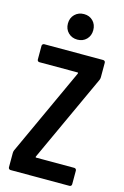

<svg xmlns="http://www.w3.org/2000/svg" viewBox="-136 -972 666 1032"><g transform="rotate(15 197.0 -456.0)"><path d="M198.2 -770Q167.5 -770 147.2 -790Q127 -810.1 127 -840.8Q127 -872.1 147.2 -892.1Q167.5 -912.1 198.2 -912.1Q229 -912.1 248.5 -892.1Q268.1 -872.1 268.1 -840.8Q268.1 -810.1 248.3 -790Q228.5 -770 198.2 -770ZM33.2 0Q28.3 0 24.7 -3.4Q21 -6.8 21 -12.2V-91.8Q21 -99.6 23.9 -106.9L248 -594.2Q250 -600.1 245.1 -600.1H33.2Q27.8 -600.1 24.4 -603.5Q21 -606.9 21 -611.8V-688Q21 -693.4 24.7 -696.8Q28.3 -700.2 33.2 -700.2H360.8Q366.2 -700.2 369.6 -696.8Q373 -693.4 373 -688V-607.9Q373 -600.1 370.1 -592.8L146 -106Q144 -100.1 148.9 -100.1H360.8Q366.2 -100.1 369.6 -96.4Q373 -92.8 373 -87.9V-12.2Q373 -6.8 369.6 -3.4Q366.2 0 360.8 0Z"/></g></svg>

Font: Barlow Condensed SemiBold
Style: Regular
Weight: 600
Width: 3
Designer: Jeremy Tribby
Foundry: Tribby Type
Version: Version 1.422;hotconv 1.0.109;makeotfexe 2.5.65596